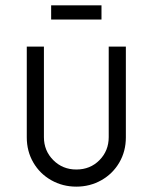

<svg xmlns="http://www.w3.org/2000/svg" viewBox="-20 -687 570 717"><path d="M80 -174V-513H144V-175Q144 -124 179 -89Q214 -54 265 -54Q317 -54 351.5 -89Q386 -124 386 -175V-513H450V-174Q450 -122 425.5 -80Q401 -38 358.5 -14Q316 10 265 10Q214 10 171.5 -14Q129 -38 104.5 -80Q80 -122 80 -174ZM171 -667H359V-614H171Z"/></svg>

Font: Lineal Light
Style: Regular
Weight: 300
Designer: Created by Frank Adebiaye with contributions from Anton Moglia & Ariel Martín Pérez
Created by Frank ADEBIAYE with FontF
Foundry: Velvetyne Type Foundry
Version: Version 2.000